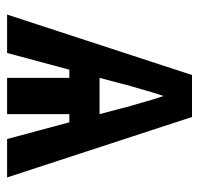

<svg xmlns="http://www.w3.org/2000/svg" viewBox="-30 -530 560 540"><g transform="rotate(90 250.0 -260.0)"><path d="M21 0 191 -520H309L479 0H371L324 -175H301V0H199V-175H176L129 0ZM301 -260 278 -347Q271 -370 264.5 -393.5Q258 -417 250 -440Q242 -417 235.5 -393.5Q229 -370 222 -347L199 -260Z"/></g></svg>

Font: Iosevka SS18 Heavy
Style: Regular
Weight: 900
Monospace: yes
Designer: Belleve Invis
Foundry: Belleve Invis
Version: Version 25.1.1; ttfautohint (v1.8.4)